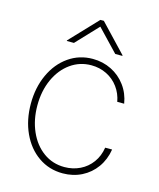

<svg xmlns="http://www.w3.org/2000/svg" viewBox="-110 -801 739 890"><g transform="rotate(15 259.0 -356.0)"><path d="M49.8 -263.7Q49.8 -340.8 78.6 -403.6Q107.4 -466.3 158.7 -502.2Q210 -538.1 274.4 -538.1Q322.8 -538.1 364 -517.6Q405.3 -497.1 432.6 -460Q460 -422.9 467.8 -375H434.6Q427.7 -413.6 405.5 -443.8Q383.3 -474.1 349.4 -491Q315.4 -507.8 275.4 -507.8Q220.2 -507.8 176 -476.3Q131.8 -444.8 106.4 -389.2Q81.1 -333.5 81.1 -263.7Q81.1 -195.3 105.7 -139.4Q130.4 -83.5 174.6 -51.5Q218.8 -19.5 275.4 -19.5Q315.9 -19.5 350.1 -36.1Q384.3 -52.7 406.7 -83.5Q429.2 -114.3 435.5 -155.3H468.8Q460.9 -106 434.1 -68.4Q407.2 -30.8 366 -10Q324.7 10.7 275.4 10.7Q210 10.7 158.7 -24.9Q107.4 -60.5 78.6 -123Q49.8 -185.5 49.8 -263.7ZM268.6 -691.4 169.9 -586.9H135.7V-589.8L260.7 -721.7H277.3L402.3 -589.8V-586.9H368.2Z"/></g></svg>

Font: Pretendard GOV Thin
Style: Regular
Weight: 100
Designer: Base glyphs from Inter by Rasmus Andersson; Hangeul glyphs from Noto Sans CJK(Source Han Sans) by Jang Soo-young and Kan
Foundry: Kil Hyung-jin
Version: Version 1.309